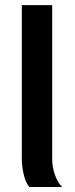

<svg xmlns="http://www.w3.org/2000/svg" viewBox="-20 -745 299 765"><path d="M97.2 0Q83 -15.1 75 -47.9Q66.9 -80.6 66.9 -115.2V-724.6H188V-110.8Q188 -79.1 198.7 -48.8Q209.5 -18.6 227.1 0Z"/></svg>

Font: Arimo SemiBold
Style: Regular
Weight: 600
Designer: Steve Matteson
Foundry: Monotype Imaging Inc.
Version: Version 1.33